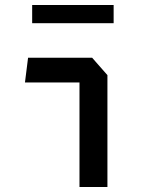

<svg xmlns="http://www.w3.org/2000/svg" viewBox="-20 -753 660 773"><path d="M300 0H412.5V-450.5L351 -520.5H93L80.5 -421H300ZM109.5 -659.5H437.5V-733H109.5Z"/></svg>

Font: Monaspace Krypton Medium
Style: Regular
Weight: 500
Designer: Riley Cran & the Lettermatic Team
Foundry: Lettermatic
Version: Version 1.101 (Monaspace Krypton)